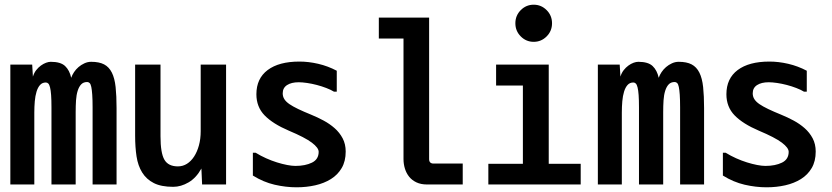

<svg xmlns="http://www.w3.org/2000/svg" viewBox="-20 -801 3540 817"><path d="M196 -538Q238 -538 257 -520Q276 -502 283 -470Q287 -482 295 -494Q303 -506 314 -515.5Q325 -525 339 -531.5Q353 -538 368 -538Q402 -538 423 -527Q444 -516 456 -492Q468 -468 472 -430.5Q476 -393 476 -341V-16H374V-344Q374 -377 372.5 -398Q371 -419 368.5 -431Q366 -443 361.5 -447.5Q357 -452 351 -452Q335 -452 325.5 -442Q316 -432 310.5 -414.5Q305 -397 303.5 -374Q302 -351 302 -324V-16H199V-344Q199 -376 197.5 -396.5Q196 -417 193 -429Q190 -441 185.5 -445.5Q181 -450 175 -450Q160 -450 150.5 -439.5Q141 -429 135.5 -411Q130 -393 128 -370Q126 -347 126 -322V-16H24V-526H117L120 -475Q125 -491 134 -502.5Q143 -514 154 -522Q165 -530 176 -534Q187 -538 196 -538Z M555 -526H663V-221Q663 -150 679.5 -121.5Q696 -93 737 -93Q758 -93 775.5 -104Q793 -115 806 -135Q819 -155 826.5 -182.5Q834 -210 834 -243V-526H942V-16H840L837 -84Q815 -44 782.5 -25Q750 -6 717 -6Q666 -6 634.5 -22Q603 -38 585 -67Q567 -96 561 -135.5Q555 -175 555 -223Z M1068 -151Q1089 -138 1112.5 -127.5Q1136 -117 1158.5 -110Q1181 -103 1201.5 -99Q1222 -95 1237 -95Q1279 -95 1307.5 -109Q1336 -123 1336 -155Q1336 -172 1307 -194Q1278 -216 1209 -245Q1141 -274 1106 -310Q1071 -346 1071 -400Q1071 -467 1119 -503Q1167 -539 1254 -539Q1293 -539 1334 -529.5Q1375 -520 1413 -500V-411H1401Q1388 -419 1368.5 -426.5Q1349 -434 1328 -439.5Q1307 -445 1286.5 -448Q1266 -451 1251 -451Q1220 -451 1201.5 -439Q1183 -427 1183 -404Q1183 -390 1190 -379Q1197 -368 1211.5 -358Q1226 -348 1249 -337Q1272 -326 1304 -313Q1331 -302 1357 -288Q1383 -274 1404 -255.5Q1425 -237 1438 -212.5Q1451 -188 1451 -156Q1451 -115 1434 -86Q1417 -57 1388 -39Q1359 -21 1321.5 -12.5Q1284 -4 1242 -4Q1196 -4 1148.5 -15Q1101 -26 1056 -54V-151Z M1806 -726V-124Q1806 -105 1825 -105H1949V-16H1797Q1771 -16 1752 -25Q1733 -34 1721 -49Q1709 -64 1703 -83.5Q1697 -103 1697 -124V-637H1592V-726Z M2315 -526V-104H2451V-16H2058V-104H2205V-437H2091V-526ZM2173 -702Q2173 -735 2196 -758Q2219 -781 2251 -781Q2283 -781 2306 -758Q2329 -735 2329 -702Q2329 -669 2306 -646Q2283 -623 2251 -623Q2219 -623 2196 -646Q2173 -669 2173 -702Z M2696 -538Q2738 -538 2757 -520Q2776 -502 2783 -470Q2787 -482 2795 -494Q2803 -506 2814 -515.5Q2825 -525 2839 -531.5Q2853 -538 2868 -538Q2902 -538 2923 -527Q2944 -516 2956 -492Q2968 -468 2972 -430.5Q2976 -393 2976 -341V-16H2874V-344Q2874 -377 2872.5 -398Q2871 -419 2868.5 -431Q2866 -443 2861.5 -447.5Q2857 -452 2851 -452Q2835 -452 2825.5 -442Q2816 -432 2810.5 -414.5Q2805 -397 2803.5 -374Q2802 -351 2802 -324V-16H2699V-344Q2699 -376 2697.5 -396.5Q2696 -417 2693 -429Q2690 -441 2685.5 -445.5Q2681 -450 2675 -450Q2660 -450 2650.5 -439.5Q2641 -429 2635.5 -411Q2630 -393 2628 -370Q2626 -347 2626 -322V-16H2524V-526H2617L2620 -475Q2625 -491 2634 -502.5Q2643 -514 2654 -522Q2665 -530 2676 -534Q2687 -538 2696 -538Z M3068 -151Q3089 -138 3112.5 -127.5Q3136 -117 3158.5 -110Q3181 -103 3201.5 -99Q3222 -95 3237 -95Q3279 -95 3307.5 -109Q3336 -123 3336 -155Q3336 -172 3307 -194Q3278 -216 3209 -245Q3141 -274 3106 -310Q3071 -346 3071 -400Q3071 -467 3119 -503Q3167 -539 3254 -539Q3293 -539 3334 -529.5Q3375 -520 3413 -500V-411H3401Q3388 -419 3368.5 -426.5Q3349 -434 3328 -439.5Q3307 -445 3286.5 -448Q3266 -451 3251 -451Q3220 -451 3201.5 -439Q3183 -427 3183 -404Q3183 -390 3190 -379Q3197 -368 3211.5 -358Q3226 -348 3249 -337Q3272 -326 3304 -313Q3331 -302 3357 -288Q3383 -274 3404 -255.5Q3425 -237 3438 -212.5Q3451 -188 3451 -156Q3451 -115 3434 -86Q3417 -57 3388 -39Q3359 -21 3321.5 -12.5Q3284 -4 3242 -4Q3196 -4 3148.5 -15Q3101 -26 3056 -54V-151Z"/></svg>

Font: D2Coding
Style: Bold
Weight: 700
Monospace: yes
Designer: Yong-Rak Park; Jeong-Hwan Yoon; Sang-Min Lee;
Foundry: NHN Corporation
Version: Version 1.3.2; Build 20180524